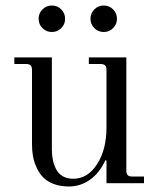

<svg xmlns="http://www.w3.org/2000/svg" viewBox="-20 -664 574 696"><path d="M322 -562Q308 -576 308 -596Q308 -616 322 -630Q336 -644 356 -644Q376 -644 390 -630Q404 -616 404 -596Q404 -576 390 -562Q376 -548 356 -548Q336 -548 322 -562ZM134 -562Q120 -576 120 -596Q120 -616 134 -630Q148 -644 168 -644Q188 -644 202 -630Q216 -616 216 -596Q216 -576 202 -562Q188 -548 168 -548Q148 -548 134 -562ZM32 -432V-456H168V-122Q168 -102 171.5 -85Q175 -68 183 -51.5Q191 -35 207 -25.5Q223 -16 245 -16Q298 -16 332 -69Q366 -122 366 -202V-410Q366 -422 361 -427Q356 -432 344 -432H302V-456H438V-46Q438 -34 443 -29Q448 -24 460 -24H502V0H366V-82L362 -83Q340 -36 305.5 -12Q271 12 230 12Q199 12 175 3Q151 -6 136.5 -21Q122 -36 112.5 -57Q103 -78 99.5 -98Q96 -118 96 -141V-410Q96 -422 91 -427Q86 -432 74 -432Z"/></svg>

Font: Old Standard TT
Style: Regular
Weight: 400
Designer: Alexey Kryukov <alexios@thessalonica.org.ru>
Version: Version 2.2